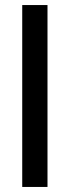

<svg xmlns="http://www.w3.org/2000/svg" viewBox="-20 -740 276 760"><path d="M68 0V-720H168V0Z"/></svg>

Font: DM Sans 17pt Medium
Style: Regular
Weight: 500
Version: Version 4.004;gftools[0.9.30]